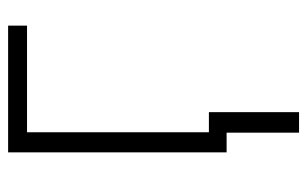

<svg xmlns="http://www.w3.org/2000/svg" viewBox="-160 -410 746 466"><g transform="rotate(-90 213.0 -177.0)"><path d="M383.8 -484.4H125V-43H173.8V175.8H124V0H76.2V-530.3H383.8Z"/></g></svg>

Font: Pretendard Std ExtraLight
Style: Regular
Weight: 200
Designer: Base glyphs from Inter by Rasmus Andersson; Hangeul glyphs from Noto Sans CJK(Source Han Sans) by Jang Soo-young and Kan
Foundry: Kil Hyung-jin
Version: Version 1.309